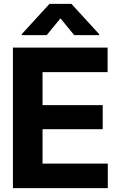

<svg xmlns="http://www.w3.org/2000/svg" viewBox="-20 -974 620 994"><path d="M538.1 0H46.9V-727.5H537.1V-600.6H200.2V-429.7H511.7V-305.2H200.2V-127H538.1ZM92.8 -792V-797.4L236.3 -954.1H349.6L493.2 -797.4V-792H364.3L293 -878.9L221.7 -792Z"/></svg>

Font: Inter Tight Stencil
Style: Bold
Weight: 700
Designer: Rasmus Andersson
Foundry: rsms
Version: Version 3.004;Glyphs 3.1.2 (3151)